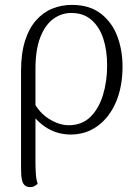

<svg xmlns="http://www.w3.org/2000/svg" viewBox="-20 -537 569 785"><path d="M104 228Q91 228 83 222Q75 216 71.5 205Q68 194 67 179.5Q66 165 66 149V-246Q66 -319 82.5 -370.5Q99 -422 128 -454.5Q157 -487 194.5 -502Q232 -517 274 -517Q346 -517 392 -481.5Q438 -446 459.5 -389Q481 -332 481 -265Q481 -183 454.5 -120.5Q428 -58 380 -22.5Q332 13 269 13Q209 13 161 -21Q113 -55 85 -113L106 -144Q131 -84 175 -54.5Q219 -25 261 -25Q314 -25 348.5 -58Q383 -91 400.5 -147Q418 -203 418 -269Q418 -332 402 -380Q386 -428 353.5 -456Q321 -484 272 -484Q230 -484 196.5 -458.5Q163 -433 144 -382.5Q125 -332 125 -256V126Q125 148 126.5 173Q128 198 134 214Q131 218 122.5 223Q114 228 104 228Z"/></svg>

Font: Arima Light
Style: Regular
Weight: 300
Designer: Joana Correia and Natanael Gama
Foundry: NDISCOVER
Version: Version 1.101;gftools[0.9.23]